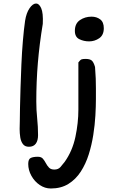

<svg xmlns="http://www.w3.org/2000/svg" viewBox="-20 -832 661 1095"><path d="M145 5Q122 5 110.5 -10.5Q99 -26 95.5 -49Q92 -72 92 -96Q92 -108 92.5 -119.5Q93 -131 93 -141Q93 -165 94 -215Q95 -265 97 -329.5Q99 -394 102 -464Q105 -534 110.5 -599Q116 -664 123 -713Q130 -758 148.5 -785Q167 -812 186 -812Q203 -812 215 -785Q227 -758 224 -696Q205 -581 196 -474Q187 -367 187 -253Q187 -205 192 -157Q197 -109 197 -61Q197 -30 184 -12.5Q171 5 145 5ZM488 -596Q458 -596 432.5 -608.5Q407 -621 407 -656Q407 -698 436 -717.5Q465 -737 502 -737Q531 -737 551.5 -721.5Q572 -706 572 -671Q572 -632 546 -614Q520 -596 488 -596ZM270 243Q236 243 206.5 223Q177 203 159 170.5Q141 138 141 103Q141 76 155 69Q169 62 196 62Q215 62 224.5 73Q234 84 241.5 98.5Q249 113 259.5 124Q270 135 290 135Q312 135 324.5 121Q337 107 349 91Q393 29 410 -51Q427 -131 427 -207V-476Q438 -491 445.5 -493.5Q453 -496 468 -496Q492 -496 503 -487Q514 -478 522 -450Q525 -413 526 -384.5Q527 -356 527 -328.5Q527 -301 527 -267Q527 -226 524 -173Q521 -120 512 -62.5Q503 -5 486 49Q469 103 440.5 147Q412 191 370 217Q328 243 270 243Z"/></svg>

Font: Fuzzy Bubbles
Style: Bold
Weight: 700
Designer: Robert E. Leuschke
Foundry: Robert E. Leuschke
Version: Version 1.010; ttfautohint (v1.8.3)